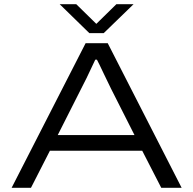

<svg xmlns="http://www.w3.org/2000/svg" viewBox="-20 -891 917 911"><path d="M263.2 -871.1H341.8L437 -777.8L532.2 -871.1H613.8L472.2 -733.9H403.8ZM35.2 0 386.2 -686H491.2L841.8 0H745.1L654.8 -175.8H216.8L127 0ZM253.9 -250H618.2L506.8 -470.2Q499 -484.9 473.6 -538.8Q448.2 -592.8 439.9 -607.9H432.1Q382.8 -502 365.2 -470.2Z"/></svg>

Font: Archivo Expanded Light
Style: Regular
Weight: 300
Width: 7
Designer: Hector Gatti
Foundry: Omnibus-Type
Version: Version 2.001